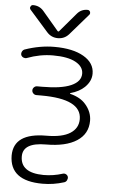

<svg xmlns="http://www.w3.org/2000/svg" viewBox="-64 -818 627 1066"><g transform="rotate(5 250.0 -284.5)"><path d="M212.9 -60.5Q300.8 -60.5 345.2 -88.9Q389.6 -117.2 389.6 -168Q389.6 -280.3 166 -280.3H137.7Q127.9 -280.3 120.6 -287.6Q113.3 -294.9 113.3 -304.7Q113.3 -314.5 120.6 -321.8Q127.9 -329.1 137.7 -329.1H166Q272.5 -329.1 326.7 -353Q380.9 -377 380.9 -420.9Q380.9 -460 337.4 -483.9Q293.9 -507.8 210.9 -507.8Q138.7 -507.8 66.4 -480.5Q57.6 -477.5 48.3 -481.4Q39.1 -485.4 35.2 -494.1Q32.2 -503.9 36.6 -513.2Q41 -522.5 49.8 -526.4Q133.8 -555.7 214.8 -555.7Q318.4 -555.7 378.4 -520.5Q438.5 -485.4 438.5 -425.8Q438.5 -383.8 403.3 -349.6Q374 -321.3 324.2 -307.6Q323.2 -307.6 323.2 -306.2Q323.2 -304.7 324.2 -303.7Q382.8 -289.1 412.1 -253.9Q447.3 -212.9 447.3 -164.1Q447.3 -90.8 386.2 -51.3Q325.2 -11.7 214.8 -11.7Q86.9 -11.7 86.9 65.4Q86.9 157.2 215.8 158.2Q270.5 158.2 322.3 141.6Q331.1 138.7 339.8 143.1Q348.6 147.5 351.6 157.2Q353.5 167 348.6 176.3Q343.8 185.5 334 188.5Q275.4 207 214.8 207Q31.2 207 30.3 65.4Q31.2 -60.5 212.9 -60.5ZM223.6 -645.5Q228.5 -639.6 233.4 -645.5L322.3 -750Q344.7 -776.4 379.9 -776.4Q389.6 -776.4 394.5 -766.6Q395.5 -762.7 395.5 -759.8Q395.5 -753.9 391.6 -750L290 -632.8Q265.6 -605.5 229 -605.5Q192.4 -605.5 168 -632.8L64.5 -750Q60.5 -754.9 60.5 -759.8Q60.5 -763.7 62.5 -766.6Q66.4 -776.4 76.2 -776.4Q112.3 -776.4 135.7 -749Z"/></g></svg>

Font: Rounded-X Mgen+ 2m light
Style: Regular
Weight: 200
Designer: [Source Han Sans]
Ryoko NISHIZUKA  (kana & ideographs); Paul D. Hunt (Latin, Greek & Cyrillic); Wenlong ZHANG  (bopomofo
Version: Version 1.059.20150602